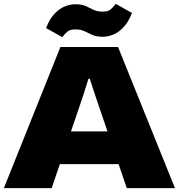

<svg xmlns="http://www.w3.org/2000/svg" viewBox="-27 -972 924 992"><path d="M-7 0 285 -729H583L877 0H628L466 -476L437 -565H430L402 -476L240 0ZM267 -124 328 -293H540L600 -124ZM505 -782Q471 -782 450 -791.5Q429 -801 410 -810.5Q391 -820 363 -820Q336 -820 323 -810Q310 -800 295 -780L211 -827Q230 -876 256 -902.5Q282 -929 309.5 -939.5Q337 -950 361 -950Q396 -950 416.5 -940.5Q437 -931 456 -921.5Q475 -912 503 -912Q530 -912 543 -922Q556 -932 571 -952L655 -905Q636 -857 610 -830Q584 -803 556.5 -792.5Q529 -782 505 -782Z"/></svg>

Font: Mona Sans Expanded Black
Style: Regular
Weight: 900
Width: 7
Designer: Deni Anggara
Foundry: GitHub
Version: Version 2.000